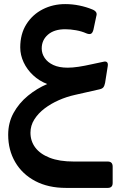

<svg xmlns="http://www.w3.org/2000/svg" viewBox="-20 -557 603 939"><path d="M303 362Q216 362 152.5 328.5Q89 295 54.5 236Q20 177 20 102Q20 43 46.5 -5Q73 -53 117 -89Q161 -125 211 -146Q172 -161 142 -189Q112 -217 95.5 -252.5Q79 -288 79 -325Q79 -391 109 -438.5Q139 -486 189 -511.5Q239 -537 299 -537Q334 -537 368 -530Q402 -523 431 -511Q444 -506 449.5 -498Q455 -490 451 -478L437 -412Q433 -396 425 -392Q417 -388 402 -394Q380 -404 352 -409Q324 -414 299 -414Q245 -414 214.5 -387.5Q184 -361 184 -320Q184 -295 198.5 -273.5Q213 -252 241 -239Q269 -226 311 -226Q335 -226 364.5 -230.5Q394 -235 425 -242Q456 -249 486 -255Q498 -258 503.5 -252.5Q509 -247 507 -234L494 -152Q491 -137 485.5 -130Q480 -123 466 -120L347 -93Q306 -84 267.5 -67Q229 -50 198 -26.5Q167 -3 148 27Q129 57 129 92Q129 133 152.5 164.5Q176 196 223 214.5Q270 233 341 233H507Q531 233 531 258V338Q531 362 507 362Z"/></svg>

Font: Rubik Medium
Style: Italic
Weight: 500
Italic angle: -12°
Designer: Hubert and Fischer
Foundry: Hubert and Fischer
Version: Version 2.300;gftools[0.9.30]